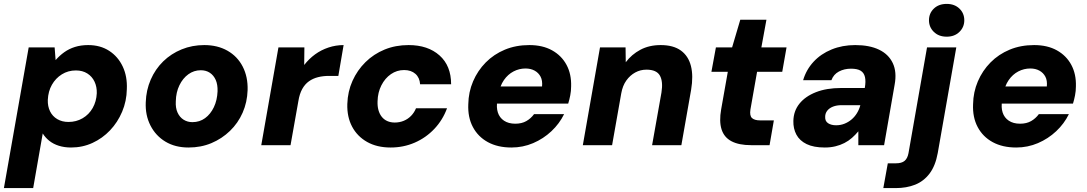

<svg xmlns="http://www.w3.org/2000/svg" viewBox="-38 -744 5573 984"><path d="M-18 220 109 -501H242L247 -436Q267 -459 291.5 -476.5Q316 -494 346.5 -503.5Q377 -513 414 -513Q476 -513 521.5 -483.5Q567 -454 591 -403Q615 -352 612 -287Q611 -226 588 -171.5Q565 -117 526 -76Q487 -35 436 -11.5Q385 12 326 12Q292 12 263.5 3Q235 -6 214.5 -22.5Q194 -39 181 -60L132 220ZM313 -119Q353 -119 385.5 -138Q418 -157 437 -190.5Q456 -224 458 -266Q459 -299 446.5 -325.5Q434 -352 409.5 -367.5Q385 -383 351 -383Q311 -383 279 -363Q247 -343 228 -309.5Q209 -276 207 -232Q206 -199 218.5 -173.5Q231 -148 255.5 -133.5Q280 -119 313 -119Z M928 12Q860 12 810 -18Q760 -48 733 -101Q706 -154 709 -220Q711 -282 734.5 -336Q758 -390 798.5 -429.5Q839 -469 893 -491Q947 -513 1009 -513Q1077 -513 1128 -484Q1179 -455 1206 -402.5Q1233 -350 1231 -282Q1229 -220 1205.5 -166.5Q1182 -113 1140.5 -73Q1099 -33 1045.5 -10.5Q992 12 928 12ZM948 -118Q985 -118 1013 -138.5Q1041 -159 1058 -194.5Q1075 -230 1077 -276Q1078 -311 1067.5 -334.5Q1057 -358 1037.5 -371Q1018 -384 991 -384Q956 -384 927.5 -363.5Q899 -343 881.5 -307Q864 -271 863 -225Q861 -191 872 -167Q883 -143 903 -130.5Q923 -118 948 -118Z M1301 0 1389 -501H1522L1521 -411Q1546 -443 1577 -465.5Q1608 -488 1645.5 -500.5Q1683 -513 1723 -513L1696 -355H1648Q1618 -355 1592 -348.5Q1566 -342 1545.5 -327.5Q1525 -313 1511 -288Q1497 -263 1491 -225L1451 0Z M1964 12Q1894 12 1843.5 -16.5Q1793 -45 1766.5 -95Q1740 -145 1742 -211Q1744 -275 1768.5 -329.5Q1793 -384 1835 -425.5Q1877 -467 1933 -490Q1989 -513 2056 -513Q2155 -513 2214.5 -460Q2274 -407 2274 -312H2115Q2113 -346 2091 -365.5Q2069 -385 2033 -385Q1996 -385 1965.5 -364Q1935 -343 1916.5 -306.5Q1898 -270 1897 -225Q1896 -200 1901.5 -180Q1907 -160 1918.5 -145.5Q1930 -131 1947 -123.5Q1964 -116 1985 -116Q2010 -116 2031.5 -125Q2053 -134 2069 -150.5Q2085 -167 2094 -189H2253Q2231 -129 2188 -83.5Q2145 -38 2087.5 -13Q2030 12 1964 12Z M2583 12Q2513 12 2462.5 -15.5Q2412 -43 2385.5 -93Q2359 -143 2362 -210Q2363 -272 2386.5 -327Q2410 -382 2451.5 -424Q2493 -466 2549.5 -489.5Q2606 -513 2675 -513Q2743 -513 2791.5 -486Q2840 -459 2865.5 -411.5Q2891 -364 2889 -301Q2889 -278 2884.5 -255Q2880 -232 2874 -213H2466L2482 -301H2740Q2743 -331 2732.5 -351Q2722 -371 2702 -382Q2682 -393 2655 -393Q2623 -393 2594 -378Q2565 -363 2544.5 -333.5Q2524 -304 2516 -258L2511 -228Q2505 -194 2513.5 -167.5Q2522 -141 2545 -125.5Q2568 -110 2603 -110Q2636 -110 2659.5 -123.5Q2683 -137 2699 -159H2853Q2829 -110 2788 -71.5Q2747 -33 2694.5 -10.5Q2642 12 2583 12Z M2949 0 3037 -501H3168L3169 -425Q3199 -465 3244 -489Q3289 -513 3348 -513Q3413 -513 3451.5 -485Q3490 -457 3503 -406Q3516 -355 3504 -284L3454 0H3304L3352 -270Q3361 -326 3344 -356.5Q3327 -387 3275 -387Q3244 -387 3217.5 -372.5Q3191 -358 3172 -331.5Q3153 -305 3146 -266L3099 0Z M3812 0Q3749 0 3711 -20Q3673 -40 3660 -81Q3647 -122 3658 -184L3692 -376H3608L3631 -501H3714L3756 -643H3890L3864 -501H3993L3971 -376H3842L3808 -183Q3803 -151 3816 -139Q3829 -127 3858 -127H3928L3906 0Z M4189 12Q4132 12 4096 -5.5Q4060 -23 4043.5 -54Q4027 -85 4028 -124Q4029 -175 4059 -212.5Q4089 -250 4143.5 -271.5Q4198 -293 4273 -293H4394Q4400 -327 4395 -349Q4390 -371 4373 -381.5Q4356 -392 4323 -392Q4289 -392 4261.5 -377.5Q4234 -363 4223 -333H4078Q4094 -387 4131.5 -427.5Q4169 -468 4224 -490.5Q4279 -513 4345 -513Q4418 -513 4467 -489.5Q4516 -466 4537.5 -420.5Q4559 -375 4547 -310L4493 0H4361V-71Q4346 -53 4328.5 -37.5Q4311 -22 4289.5 -11Q4268 0 4243 6Q4218 12 4189 12ZM4247 -102Q4270 -102 4290 -110Q4310 -118 4326 -131.5Q4342 -145 4353.5 -163.5Q4365 -182 4371 -204V-205H4275Q4250 -205 4231 -197.5Q4212 -190 4201.5 -176.5Q4191 -163 4191 -145Q4190 -123 4206 -112.5Q4222 -102 4247 -102Z M4489 220 4512 93H4553Q4583 93 4598 80.5Q4613 68 4618 41L4713 -501H4863L4768 40Q4756 106 4726 145.5Q4696 185 4652 202.5Q4608 220 4552 220ZM4814 -556Q4773 -556 4748 -580.5Q4723 -605 4723 -640Q4723 -676 4748 -700Q4773 -724 4814 -724Q4854 -724 4879 -700Q4904 -676 4904 -640Q4904 -605 4879 -580.5Q4854 -556 4814 -556Z M5170 12Q5100 12 5049.5 -15.5Q4999 -43 4972.5 -93Q4946 -143 4949 -210Q4950 -272 4973.5 -327Q4997 -382 5038.5 -424Q5080 -466 5136.5 -489.5Q5193 -513 5262 -513Q5330 -513 5378.5 -486Q5427 -459 5452.5 -411.5Q5478 -364 5476 -301Q5476 -278 5471.5 -255Q5467 -232 5461 -213H5053L5069 -301H5327Q5330 -331 5319.5 -351Q5309 -371 5289 -382Q5269 -393 5242 -393Q5210 -393 5181 -378Q5152 -363 5131.5 -333.5Q5111 -304 5103 -258L5098 -228Q5092 -194 5100.5 -167.5Q5109 -141 5132 -125.5Q5155 -110 5190 -110Q5223 -110 5246.5 -123.5Q5270 -137 5286 -159H5440Q5416 -110 5375 -71.5Q5334 -33 5281.5 -10.5Q5229 12 5170 12Z"/></svg>

Font: DM Sans 17pt Black
Style: Italic
Weight: 900
Italic angle: -10°
Version: Version 4.004;gftools[0.9.30]